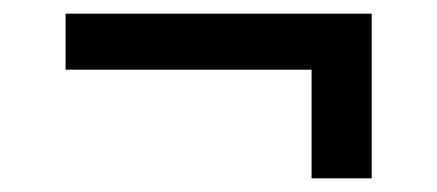

<svg xmlns="http://www.w3.org/2000/svg" viewBox="-20 -423 640 281"><path d="M524 -162V-403H76V-321H436V-162Z"/></svg>

Font: LT Wave Mono
Style: Regular
Weight: 400
Designer: Daniel Lyons
Version: Version 2.5 (Glyphs App)